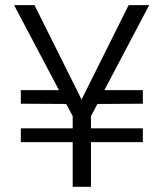

<svg xmlns="http://www.w3.org/2000/svg" viewBox="-20 -719 625 739"><path d="M34.2 -699.2H112.8L293.9 -335.9L475.1 -699.2H554.2L381.8 -372.1H529.8V-319.8L355 -318.8L330.1 -272V-225.1H529.8V-171.9H330.1V0H259.8V-171.9H60.1V-225.1H259.8V-272L234.9 -318.8L60.1 -319.8V-372.1H207Z"/></svg>

Font: Poppins Light
Style: Regular
Weight: 300
Designer: Ninad Kale (Devanagari), Jonny Pinhorn (Latin)
Foundry: Indian Type Foundry
Version: 4.004